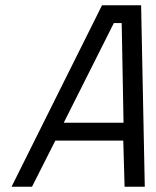

<svg xmlns="http://www.w3.org/2000/svg" viewBox="-20 -712 594 732"><path d="M369 -692H518L532 0H455L450 -176H191L102 0H24ZM451 -244 444 -624H414L223 -244Z"/></svg>

Font: Cairo
Style: Italic
Weight: 400
Italic angle: -13°
Designer: Mohamed Gaber, Accademia di Belle Arti di Urbino and others
Foundry: Kief Type Foundry, Accademia di Belle Arti di Urbino and others
Version: Version 3.011